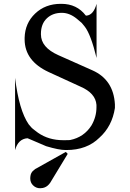

<svg xmlns="http://www.w3.org/2000/svg" viewBox="-20 -770 678 1001"><path d="M333 32.2 241.2 183.6Q239.7 186 234.4 191.9Q221.7 206.1 203.1 210Q195.8 211.4 189 211.4Q167.5 211.4 151.9 195.8Q137.7 181.6 137.7 160.2Q137.7 156.2 138.2 151.4Q140.1 129.4 155.3 118.2L163.6 111.3L323.2 22ZM58.6 -364.3Q79.1 -195.3 129.4 -122.1L138.7 -111.3Q146.5 -100.1 177.7 -78.1Q233.4 -39.1 309.6 -39.1Q310.5 -39.1 311.5 -39.1Q341.8 -39.1 345.7 -40Q418 -54.7 457 -116.2Q482.9 -161.1 482.9 -210.4V-223.1Q478.5 -284.2 399.4 -318.4L233.4 -394.5Q109.4 -452.1 108.4 -563.5V-573.2Q110.4 -648.9 163.1 -699.2Q216.3 -750 296.9 -750Q298.3 -750 299.8 -750Q380.9 -750 427.2 -689L431.2 -688.5Q467.8 -692.4 483.4 -750V-467.8Q454.1 -588.4 422.9 -629.9L406.2 -650.4Q398.9 -657.2 380.9 -671.9Q343.3 -702.6 303.7 -703.1H302.2Q254.9 -703.1 224.6 -674.8Q193.4 -645.5 193.4 -593.8Q193.4 -592.3 193.4 -590.8Q193.4 -522.9 284.2 -482.4L461.9 -403.3Q571.8 -354.5 579.1 -226.1V-207Q564.5 -111.3 498 -51.8Q433.1 12.2 326.2 12.2H322.3Q287.1 12.2 220.7 -7.8L129.4 -46.9L123 -49.3Q74.2 -45.4 58.6 12.7Z"/></svg>

Font: Modern Antiqua
Style: Regular
Weight: 500
Version: Version 1.0